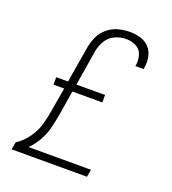

<svg xmlns="http://www.w3.org/2000/svg" viewBox="-135 -845 847 946"><g transform="rotate(20 288.0 -371.5)"><path d="M34 0H429L436 -39H108Q136 -66 154.5 -100Q173 -134 182 -170Q191 -206 197 -242L218 -370H375V-409H225L255 -594Q260 -623 276 -650.5Q292 -678 321 -691Q350 -704 379 -704Q407 -704 431 -692Q455 -680 463.5 -654Q472 -628 468 -600Q467 -597 466 -594H510L511 -603Q516 -631 510.5 -659Q505 -687 486.5 -707Q468 -727 441 -735Q414 -743 385 -743Q356 -743 326 -735.5Q296 -728 270.5 -707.5Q245 -687 231.5 -658.5Q218 -630 213 -600L181 -409H119V-370H175L154 -248Q148 -209 137 -170.5Q126 -132 101 -97Q76 -62 41 -39Z"/></g></svg>

Font: Iosevka Sparkle XLtObl
Style: Regular
Weight: 200
Italic angle: -9°
Designer: Belleve Invis
Foundry: Belleve Invis
Version: Version 4.5.0; ttfautohint (v1.8.3)